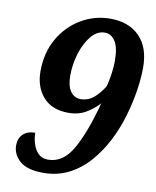

<svg xmlns="http://www.w3.org/2000/svg" viewBox="-83 -788 702 862"><g transform="rotate(10 268.0 -357.0)"><path d="M173 10Q99 10 65.5 -20Q32 -50 32 -91Q32 -123 52 -142Q72 -161 107 -161Q107 -136 115 -110.5Q123 -85 139.5 -68.5Q156 -52 184 -52Q252 -52 295.5 -128Q339 -204 376 -343Q353 -317 318.5 -296Q284 -275 237 -275Q162 -275 122 -320.5Q82 -366 82 -437Q82 -522 119 -586.5Q156 -651 217.5 -687.5Q279 -724 351 -724Q435 -724 484 -674.5Q533 -625 533 -533Q533 -485 524 -427Q515 -369 497 -308Q479 -247 450 -190.5Q421 -134 381 -88.5Q341 -43 289 -16.5Q237 10 173 10ZM282 -345Q318 -346 344.5 -370.5Q371 -395 387 -424Q394 -449 398.5 -482.5Q403 -516 403 -539Q403 -602 384.5 -630Q366 -658 337 -658Q302 -658 275 -625.5Q248 -593 232.5 -543Q217 -493 217 -441Q217 -394 234.5 -369.5Q252 -345 282 -345Z"/></g></svg>

Font: Noto Serif SemiCondensed
Style: Bold Italic
Weight: 700
Width: 4
Italic angle: -12°
Designer: Monotype Design Team
Foundry: Monotype Imaging Inc.
Version: Version 2.014